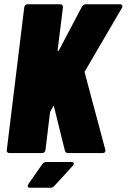

<svg xmlns="http://www.w3.org/2000/svg" viewBox="-20 -720 596 903"><path d="M24 0H178C186 0 193 -6 194 -15L215 -190C216 -192 216 -193 217 -196L229 -218C231 -223 234 -222 234 -218L285 -12C287 -4 293 0 301 0H462C472 0 478 -6 475 -17L378 -380C378 -383 379 -383 380 -386L553 -682C559 -693 554 -700 544 -700H384C376 -700 369 -696 365 -688L257 -483C255 -479 251 -479 251 -484L276 -685C277 -694 272 -700 263 -700H110C101 -700 95 -694 94 -685L12 -15C10 -6 16 0 24 0ZM122 163H218C225 163 231 160 236 154L322 60C331 50 328 42 316 42H198C190 42 184 45 179 52L114 145C107 156 110 163 122 163Z"/></svg>

Font: Barlow Condensed Black
Style: Italic
Weight: 900
Width: 3
Italic angle: -7°
Designer: Jeremy Tribby
Foundry: Tribby Type
Version: Version 1.422;hotconv 1.0.109;makeotfexe 2.5.65596